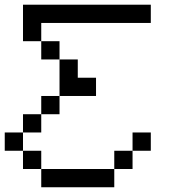

<svg xmlns="http://www.w3.org/2000/svg" viewBox="-20 -789 732 809"><path d="M538.5 -230.8H615.4V-153.8H538.5ZM230.8 -538.5H307.7V-461.5H384.6V-384.6H230.8V-307.7H153.8V-384.6H230.8ZM230.8 -538.5H153.8V-615.4H230.8ZM153.8 -615.4H76.9V-692.3V-769.2H615.4V-692.3H153.8ZM153.8 -307.7V-230.8H76.9V-307.7ZM76.9 -230.8V-153.8H153.8V-76.9H461.5V-153.8H538.5V-76.9H461.5V0H153.8V-76.9H76.9V-153.8H0V-230.8Z"/></svg>

Font: Mintsoda - Lime Green 13x16
Style: Regular
Weight: 400
Designer: Mintsoda-15
Version: Version 1.0